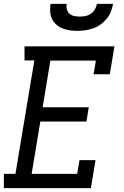

<svg xmlns="http://www.w3.org/2000/svg" viewBox="-22 -975 642 995"><path d="M-2 0V-74H58L156 -662H105V-735H571L547 -590H463L475 -661H239L199 -419H438L426 -345H187L142 -74H378L390 -145H473L449 0ZM379 -815Q359 -815 339 -818Q319 -821 301.5 -828Q284 -835 269.5 -848Q255 -861 247 -878Q239 -895 238 -915Q237 -935 240 -955H324Q321 -941 324.5 -927Q328 -913 338 -904Q348 -895 362 -892Q376 -889 391 -889Q406 -889 421 -892Q436 -895 449 -904Q462 -913 470 -926.5Q478 -940 480 -955H564Q560 -934 552.5 -914.5Q545 -895 531 -878Q517 -861 499 -848Q481 -835 460.5 -828Q440 -821 419.5 -818Q399 -815 379 -815Z"/></svg>

Font: Iosevka Slab Extended Oblique
Style: Regular
Weight: 400
Width: 7
Italic angle: -9°
Monospace: yes
Designer: Belleve Invis
Foundry: Belleve Invis
Version: Version 11.1.0; ttfautohint (v1.8.3)